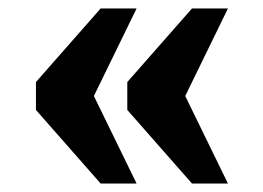

<svg xmlns="http://www.w3.org/2000/svg" viewBox="-20 -497 623 454"><path d="M434 -63 281 -237V-303L434 -477H519L418 -270L519 -63ZM218 -63 65 -237V-303L218 -477H303L202 -270L303 -63Z"/></svg>

Font: Noto Serif Gujarati Black
Style: Regular
Weight: 900
Version: Version 2.102